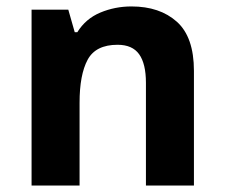

<svg xmlns="http://www.w3.org/2000/svg" viewBox="-20 -576 697 596"><path d="M388 -556Q476 -556 529 -508.5Q582 -461 582 -356V0H433V-319Q433 -378 412 -407.5Q391 -437 345 -437Q277 -437 252 -390.5Q227 -344 227 -257V0H78V-546H192L212 -476H220Q246 -518 291.5 -537Q337 -556 388 -556Z"/></svg>

Font: Noto Sans New Tai Lue
Style: Bold
Weight: 700
Version: Version 2.003